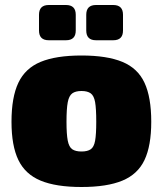

<svg xmlns="http://www.w3.org/2000/svg" viewBox="-20 -736 651 768"><path d="M306 -514Q408 -514 469.5 -488.5Q531 -463 558 -405Q585 -347 585 -249Q585 -153 558 -96Q531 -39 469.5 -13.5Q408 12 306 12Q204 12 142.5 -13.5Q81 -39 53.5 -96Q26 -153 26 -249Q26 -347 53.5 -405Q81 -463 142.5 -488.5Q204 -514 306 -514ZM306 -372Q282 -372 269 -362.5Q256 -353 251 -327Q246 -301 246 -249Q246 -199 251 -173.5Q256 -148 269 -139Q282 -130 306 -130Q330 -130 343 -139Q356 -148 360.5 -173.5Q365 -199 365 -249Q365 -301 360.5 -327Q356 -353 343 -362.5Q330 -372 306 -372ZM433 -716Q472 -716 472 -677V-614Q472 -575 433 -575H364Q325 -575 325 -614V-677Q325 -716 364 -716ZM244 -716Q283 -716 283 -677V-614Q283 -575 244 -575H175Q136 -575 136 -614V-677Q136 -716 175 -716Z"/></svg>

Font: Exo 2 Black
Style: Regular
Weight: 900
Designer: Natanael Gama
Foundry: Natanael Gama
Version: Version 2.010